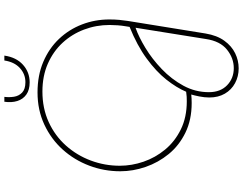

<svg xmlns="http://www.w3.org/2000/svg" viewBox="-140 -774 1142 903"><g transform="rotate(-90 431.5 -323.0)"><path d="M561 228Q523 228 491.5 211Q460 194 442 163Q424 132 424 90Q424 67 429 42.5Q434 18 438 5Q428 6 418.5 6.5Q409 7 398 7Q319 7 258.5 -22.5Q198 -52 158 -101Q118 -150 97.5 -209.5Q77 -269 77 -329Q77 -405 103.5 -475Q130 -545 179 -599.5Q228 -654 296.5 -686Q365 -718 448 -718Q528 -718 591.5 -691Q655 -664 699.5 -617Q744 -570 767.5 -509Q791 -448 791 -380Q791 -355 789 -333.5Q787 -312 784 -293L725 72Q716 126 691 160.5Q666 195 632 211.5Q598 228 561 228ZM562 205Q609 205 649 173Q689 141 699 74L752 -257Q709 -242 657 -210.5Q605 -179 557.5 -133.5Q510 -88 479.5 -32Q449 24 449 88Q449 142 481.5 173.5Q514 205 562 205ZM406 -16Q417 -16 427.5 -16.5Q438 -17 451 -19Q470 -64 508 -112Q546 -160 607.5 -205Q669 -250 756 -285L759 -304Q762 -321 763.5 -341Q765 -361 765 -379Q765 -442 743.5 -499Q722 -556 681.5 -600Q641 -644 583 -669.5Q525 -695 452 -695Q373 -695 308.5 -665.5Q244 -636 198 -584.5Q152 -533 127.5 -467.5Q103 -402 103 -331Q103 -275 122 -219.5Q141 -164 179 -118Q217 -72 274 -44Q331 -16 406 -16ZM495 -755Q460 -755 438 -770.5Q416 -786 407.5 -813Q399 -840 404 -874H427Q424 -852 427.5 -829Q431 -806 447 -790.5Q463 -775 496 -775Q534 -775 562.5 -801Q591 -827 598 -874H621Q613 -818 578 -786.5Q543 -755 495 -755Z"/></g></svg>

Font: MuseoModerno Thin Thin
Style: Italic
Weight: 250
Italic angle: -9°
Version: Version 1.003